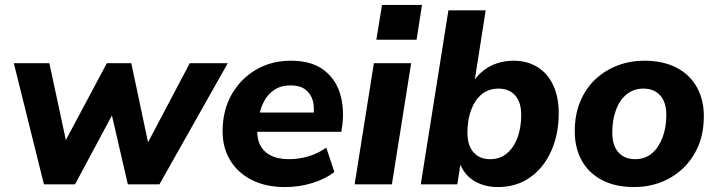

<svg xmlns="http://www.w3.org/2000/svg" viewBox="-20 -747 2905 778"><path d="M158 0 36 -491H180L254 -146H229L413 -491H512L585 -146H567L749 -491H903L626 0H498L414 -364H479L284 0Z M1135 11Q1058 11 1001 -17.5Q944 -46 913 -97Q882 -148 882 -215Q882 -299 918 -363Q954 -427 1016.5 -464Q1079 -501 1158 -501Q1240 -501 1289 -465.5Q1338 -430 1357 -370.5Q1376 -311 1367 -239L1363 -213H1004L1015 -291H1266L1250 -277Q1255 -313 1247 -340.5Q1239 -368 1217 -384.5Q1195 -401 1157 -401Q1119 -401 1092.5 -383.5Q1066 -366 1051 -338.5Q1036 -311 1030 -278L1025 -243Q1018 -199 1030.5 -167.5Q1043 -136 1073.5 -119Q1104 -102 1150 -102Q1192 -102 1231.5 -114Q1271 -126 1302 -149L1335 -50Q1299 -22 1246 -5.5Q1193 11 1135 11Z M1505 -586 1528 -727H1690L1668 -586ZM1417 0 1495 -491H1646L1568 0Z M1997 11Q1942 11 1900.5 -14.5Q1859 -40 1842 -89H1847L1833 0H1685L1797 -705H1948L1901 -405H1891Q1909 -436 1934.5 -457.5Q1960 -479 1992.5 -490Q2025 -501 2061 -501Q2116 -501 2157.5 -475.5Q2199 -450 2221.5 -402Q2244 -354 2244 -289Q2244 -204 2214 -136Q2184 -68 2128.5 -28.5Q2073 11 1997 11ZM1966 -102Q2006 -102 2034 -125.5Q2062 -149 2077 -189.5Q2092 -230 2092 -281Q2092 -333 2067.5 -360.5Q2043 -388 2000 -388Q1960 -388 1932 -365Q1904 -342 1889 -301.5Q1874 -261 1874 -210Q1874 -158 1898.5 -130Q1923 -102 1966 -102Z M2550 11Q2474 11 2420 -17Q2366 -45 2337.5 -96Q2309 -147 2309 -215Q2309 -283 2331.5 -336.5Q2354 -390 2393.5 -426.5Q2433 -463 2483.5 -482Q2534 -501 2590 -501Q2666 -501 2720 -473.5Q2774 -446 2803 -395Q2832 -344 2832 -276Q2832 -207 2809 -154Q2786 -101 2746.5 -64Q2707 -27 2656.5 -8Q2606 11 2550 11ZM2554 -102Q2594 -102 2621.5 -125.5Q2649 -149 2664.5 -189.5Q2680 -230 2680 -281Q2680 -333 2655 -360.5Q2630 -388 2587 -388Q2548 -388 2519.5 -365Q2491 -342 2476 -301.5Q2461 -261 2461 -210Q2461 -158 2485.5 -130Q2510 -102 2554 -102Z"/></svg>

Font: Nunito Sans 12pt ExtraLight 12pt ExtraBold
Style: Italic
Weight: 800
Italic angle: -9°
Version: Version 3.101;gftools[0.9.27]